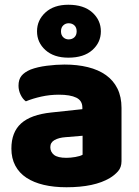

<svg xmlns="http://www.w3.org/2000/svg" viewBox="-20 -773 584 809"><path d="M260 -108Q277 -108 297.5 -111.5Q318 -115 328 -121V-201L256 -195Q228 -193 210 -183Q192 -173 192 -153Q192 -133 207.5 -120.5Q223 -108 260 -108ZM252 -501Q306 -501 350.5 -490Q395 -479 426.5 -456.5Q458 -434 475 -399.5Q492 -365 492 -318V-94Q492 -68 477.5 -51.5Q463 -35 443 -23Q378 16 260 16Q207 16 164.5 6Q122 -4 91.5 -24Q61 -44 44.5 -75Q28 -106 28 -147Q28 -216 69 -253Q110 -290 196 -299L327 -313V-320Q327 -349 301.5 -361.5Q276 -374 228 -374Q190 -374 154 -366Q118 -358 89 -346Q76 -355 67 -373.5Q58 -392 58 -412Q58 -438 70.5 -453.5Q83 -469 109 -480Q138 -491 177.5 -496Q217 -501 252 -501ZM136 -641Q136 -688 171.5 -720.5Q207 -753 268 -753Q333 -753 369 -720.5Q405 -688 405 -641Q405 -594 369 -562Q333 -530 268 -530Q207 -530 171.5 -562Q136 -594 136 -641ZM237 -641Q237 -625 246.5 -616Q256 -607 269 -607Q284 -607 293.5 -616Q303 -625 303 -641Q303 -657 293.5 -666Q284 -675 269 -675Q256 -675 246.5 -666Q237 -657 237 -641Z"/></svg>

Font: BALOOCHETTANREGULAR
Style: Book
Weight: 400
Designer: Maithili Shingre and Ek Type
Foundry: Ek Type
Version: Version 1.100;PS 1.000;hotconv 1.0.88;makeotf.lib2.5.647800;